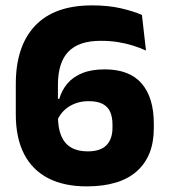

<svg xmlns="http://www.w3.org/2000/svg" viewBox="-20 -672 620 706"><path d="M298.7 13.3Q215.1 13.3 156.8 -16.9Q98.5 -47.2 68.3 -106.2Q38.1 -165.2 38.1 -251.2V-363.4Q38.1 -501.9 108.8 -577.1Q179.6 -652.2 318.4 -652.2Q378.1 -652.2 424.1 -641.6Q470.2 -631 501.9 -616.9L516.8 -486.1Q494.6 -496.4 469.2 -504.3Q443.8 -512.2 414.4 -517.1Q385 -521.9 349.9 -521.9Q270.1 -521.9 231.5 -482.1Q193 -442.4 193 -359.4V-245.9Q193 -201.7 205 -172.8Q217.1 -143.9 241.4 -129.7Q265.7 -115.4 302.1 -115.4Q349.8 -115.4 371.7 -138.3Q393.6 -161.2 393.6 -201.9V-214Q393.6 -240.9 385.4 -260.1Q377.2 -279.2 358 -289.6Q338.8 -300 305.7 -300Q278.4 -300 255.5 -291.1Q232.6 -282.3 215.8 -266.1Q199 -249.9 189.9 -227.6L173.1 -308.4H198Q206.7 -339.1 226.8 -363.6Q246.9 -388.1 281.1 -402.5Q315.3 -416.9 365.1 -416.9Q456.1 -416.9 500.9 -365Q545.6 -313 545.6 -217.2V-200.4Q545.6 -98.1 483.2 -42.4Q420.9 13.3 298.7 13.3Z"/></svg>

Font: Anek Odia Medium
Style: Regular
Weight: 500
Designer: Yesha Goshar & Mahesh Sahu (Odia), Yesha Goshar (Latin)
Foundry: Ek Type
Version: Version 1.003